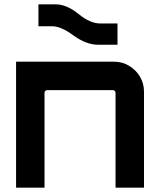

<svg xmlns="http://www.w3.org/2000/svg" viewBox="-20 -864 736 884"><path d="M54 0V-580H505Q543 -580 574.5 -561Q606 -542 624.5 -511Q643 -480 643 -442V0H512V-437Q512 -442 508.5 -445.5Q505 -449 500 -449H197Q192 -449 188.5 -445.5Q185 -442 185 -437V0ZM432 -658Q377 -658 318 -701Q261 -743 221 -743H157V-844H236Q287 -844 341 -800Q395 -756 441 -756H521V-658H432Z"/></svg>

Font: Orbitron
Style: Bold
Weight: 700
Designer: Matt McInerney
Foundry: The League of Moveable Type
Version: Version 2.001